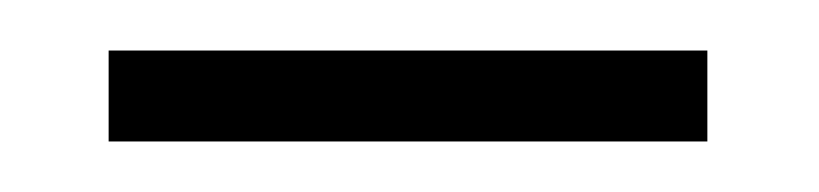

<svg xmlns="http://www.w3.org/2000/svg" viewBox="-20 -311 324 76"><path d="M23 -255V-291H260V-255Z"/></svg>

Font: Noto Serif Armenian SemiCondensed ExtraLight
Style: Regular
Weight: 200
Width: 4
Designer: Monotype Design Team
Foundry: Monotype Imaging Inc.
Version: Version 2.008; ttfautohint (v1.8.4.7-5d5b)